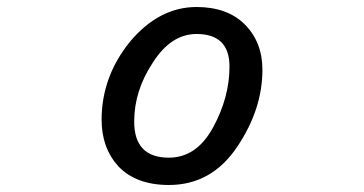

<svg xmlns="http://www.w3.org/2000/svg" viewBox="-20 -507 1040 548"><path d="M318 -32Q270 -85 270 -165Q270 -288 351 -388Q434 -487 541 -487Q628 -487 678 -438Q729 -387 729 -308Q729 -195 657 -88Q584 21 462 21Q369 21 318 -32ZM462 -57Q541 -57 588 -143Q635 -229 635 -317Q635 -410 541 -410Q468 -410 416 -328Q363 -248 363 -160Q363 -57 462 -57Z"/></svg>

Font: 寒蝉全圆体
Style: Regular
Weight: 400
Designer: Warren2060
      Designed by Motoya company      

      [Varela Round]
      Joe Prince(Latin component); Avraham Cornf
Foundry: ChillType
Version: Version 3.200